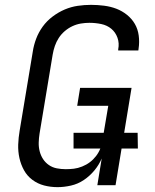

<svg xmlns="http://www.w3.org/2000/svg" viewBox="-20 -763 640 791"><path d="M217 8Q188 8 161.5 1Q135 -6 113.5 -22Q92 -38 79 -61.5Q66 -85 60 -112Q54 -139 55 -167.5Q56 -196 61 -225L115 -550Q119 -577 129 -603.5Q139 -630 156 -653.5Q173 -677 197 -695Q221 -713 247 -724Q273 -735 300.5 -739Q328 -743 355 -743Q382 -743 409 -739.5Q436 -736 459.5 -727Q483 -718 503 -702Q523 -686 535.5 -664.5Q548 -643 551.5 -616.5Q555 -590 551 -563L550 -555H467V-560Q472 -585 464 -607.5Q456 -630 438.5 -644.5Q421 -659 397 -664Q373 -669 348 -669Q331 -669 313 -666Q295 -663 278 -655Q261 -647 246.5 -634.5Q232 -622 222 -606.5Q212 -591 206 -573.5Q200 -556 197 -538L143 -213Q140 -194 139.5 -175.5Q139 -157 143.5 -139.5Q148 -122 157.5 -107.5Q167 -93 181.5 -83Q196 -73 214 -69.5Q232 -66 251 -66Q268 -66 284.5 -68Q301 -70 318.5 -77Q336 -84 350.5 -95Q365 -106 376 -120.5Q387 -135 393.5 -151.5Q400 -168 402 -185L426 -327H298L310 -401H522L456 0H381L399 -110Q388 -84 369 -61Q350 -38 325.5 -21.5Q301 -5 272.5 1.5Q244 8 217 8ZM283 -151V-216H547L548 -151Z"/></svg>

Font: Iosevka Extended
Style: Italic
Weight: 400
Width: 7
Italic angle: -9°
Monospace: yes
Designer: Belleve Invis
Foundry: Belleve Invis
Version: Version 32.5.0; ttfautohint (v1.8.4)